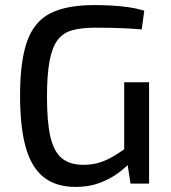

<svg xmlns="http://www.w3.org/2000/svg" viewBox="-20 -723 672 756"><path d="M351 -703Q388 -703 421.5 -701Q455 -699 486.5 -694.5Q518 -690 548 -681L538 -607Q506 -610 474.5 -611.5Q443 -613 413 -613.5Q383 -614 355 -614Q302 -614 265 -604Q228 -594 206.5 -565Q185 -536 175 -482Q165 -428 165 -341Q165 -242 178.5 -184Q192 -126 223.5 -100Q255 -74 308 -74Q345 -74 375 -84Q405 -94 431.5 -110.5Q458 -127 482 -144L495 -86Q478 -66 446.5 -42.5Q415 -19 373 -3Q331 13 278 13Q201 13 152.5 -25Q104 -63 81.5 -142.5Q59 -222 59 -347Q59 -483 87 -561Q115 -639 179 -671Q243 -703 351 -703ZM567 -399V0H494L478 -102L469 -124V-399Z"/></svg>

Font: Exo 2 Medium
Style: Regular
Weight: 500
Designer: Natanael Gama
Foundry: Natanael Gama
Version: Version 2.010